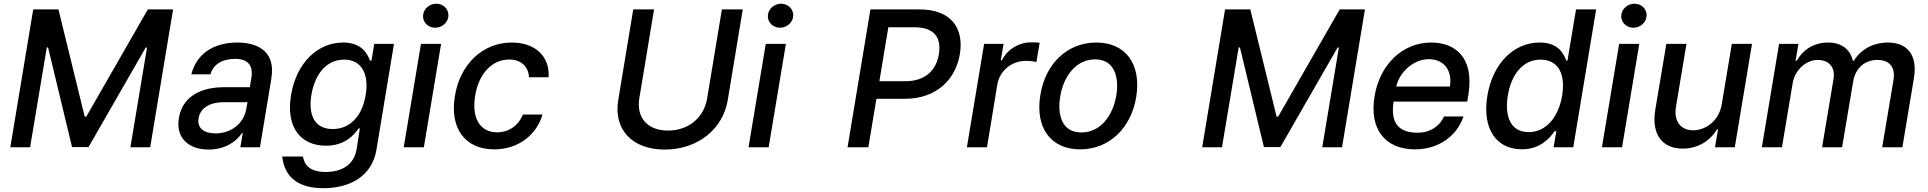

<svg xmlns="http://www.w3.org/2000/svg" viewBox="-20 -777 10173 1013"><path d="M155.2 -727.3 34.4 0H138.8L226.9 -526.6H233.7L360.1 -1.1H447.1L748.9 -526.3H755.7L668 0H772.4L893.1 -727.3H759.9L435.4 -161.9H426.8L288.4 -727.3Z M1081 12.1C1171.2 12.1 1229.4 -33.7 1256.4 -74.6H1260.7L1247.9 0H1351.6L1411.6 -362.2C1438.2 -521 1318.9 -552.6 1232.2 -552.6C1133.5 -552.6 1023.1 -513.8 989.3 -384.9H1090.2C1104.4 -435 1150.2 -466.6 1221.2 -466.6C1289.4 -466.6 1316.1 -429.3 1306.5 -369L1298.3 -316.8H1160.5C1054 -316.8 944.6 -277.7 923.7 -154.1C906.2 -47.2 977.3 12.1 1081 12.1ZM1027.7 -152.7C1036.6 -209.5 1090.9 -237.9 1159.8 -237.9H1285.9L1278.1 -196.7C1266 -131.4 1205.6 -73.2 1117.2 -73.2C1057.2 -73.2 1019.2 -100.1 1027.7 -152.7Z M1686.4 215.9C1826.3 215.9 1943.5 152.7 1966.3 12.1L2058.6 -545.5H1954.5L1940 -457H1932.2C1919 -490.8 1891.7 -552.6 1790.1 -552.6C1658.4 -552.6 1544.4 -448.5 1515.6 -275.6C1486.5 -100.9 1570 -8.2 1699.6 -8.2C1799.7 -8.2 1847.7 -64.6 1871.8 -99.4H1878.6L1861.9 7.8C1848.7 94.5 1780.9 130.3 1698.5 130.3C1617.2 130.3 1586.3 95.9 1578.5 49L1468.8 48.7C1482.2 161.6 1557.2 215.9 1686.4 215.9ZM1622.9 -276.3C1640.3 -381 1698.9 -462.4 1795.5 -462.4C1888.1 -462.4 1927.6 -386.7 1909.4 -276.3C1891 -163.7 1826.7 -96.2 1735.1 -96.2C1639.2 -96.2 1605.5 -170.8 1622.9 -276.3Z M2110.1 0H2216.3L2307.2 -545.5H2201ZM2212 -693.9C2210.2 -659.1 2239.3 -630.7 2275.9 -630.7C2312.9 -630.7 2344.5 -659.1 2345.9 -693.9C2347.7 -729 2318.5 -757.5 2282 -757.5C2245 -757.5 2213.4 -729 2212 -693.9Z M2587.4 11C2715.9 11 2811.4 -66.4 2842.3 -172.6H2738.6C2715.2 -113.6 2663.7 -78.8 2603 -78.8C2512.8 -78.8 2467 -153.8 2487.2 -272.7C2505.7 -389.6 2577.4 -463.1 2666.5 -463.1C2734 -463.1 2768.5 -420.5 2771.3 -369.3H2874.6C2881 -479.4 2804 -552.6 2680 -552.6C2525.9 -552.6 2406.6 -436.8 2380 -270.2C2352.3 -105.8 2429 11 2587.4 11Z M3788.7 -727.3 3710.9 -257.8C3695 -159.1 3615.1 -88.1 3504.3 -88.1C3393.5 -88.1 3337 -159.1 3353 -257.8L3430.8 -727.3H3321L3241.8 -248.9C3216.6 -96.2 3312.5 12.1 3487.2 12.1C3661.6 12.1 3794.4 -96.2 3819.6 -248.9L3898.8 -727.3Z M3929.3 0H4035.5L4126.4 -545.5H4020.2ZM4031.2 -693.9C4029.5 -659.1 4058.6 -630.7 4095.2 -630.7C4132.1 -630.7 4163.7 -659.1 4165.1 -693.9C4166.9 -729 4137.8 -757.5 4101.2 -757.5C4064.3 -757.5 4032.7 -729 4031.2 -693.9Z M4451.7 0H4561.4L4604 -255.7H4753.2C4921.9 -255.7 5022 -358 5044.4 -491.8C5066.4 -626.1 5000.4 -727.3 4831.7 -727.3H4572.4ZM4619.7 -348.7 4666.9 -633.2H4804.7C4913 -633.2 4947.1 -574.6 4933.6 -491.8C4920.5 -409.8 4865.4 -348.7 4758.2 -348.7Z M5081.3 0H5187.5L5242.2 -333.1C5255 -404.5 5318.2 -456 5393.1 -456C5415.5 -456 5440 -452.1 5448.2 -449.6L5465.2 -551.1C5454.2 -553.3 5433.9 -553.6 5420.5 -553.6C5356.5 -553.6 5295.1 -517.4 5266 -458.8H5260.3L5274.9 -545.5H5172.2Z M5679.3 11C5830.6 11 5947.4 -99.1 5974.8 -265.6C6002.5 -437.9 5919.7 -552.6 5764.2 -552.6C5612.2 -552.6 5495.4 -442.5 5468.8 -274.9C5440.7 -103.7 5523.1 11 5679.3 11ZM5573.5 -266C5590.6 -372.9 5655.5 -463.8 5758.2 -463.8C5855.5 -463.8 5886 -377.5 5870 -274.9C5852.3 -168 5787.3 -78.1 5685.4 -78.1C5587.4 -78.1 5556.8 -163.7 5573.5 -266Z M6443.5 -727.3 6322.8 0H6427.2L6515.3 -526.6H6522L6648.4 -1.1H6735.4L7037.3 -526.3H7044L6956.3 0H7060.7L7181.5 -727.3H7048.3L6723.7 -161.9H6715.2L6576.7 -727.3Z M7445.3 11C7573.2 11 7668.3 -62.5 7701.3 -162.6H7598.7C7574.6 -108.7 7522 -76.7 7460.9 -76.7C7365.1 -76.7 7314.3 -121.1 7332.7 -240.8H7721.2L7727.3 -278.4C7759.2 -475.9 7655.5 -552.6 7531.2 -552.6C7379.6 -552.6 7259.9 -436.8 7232.2 -269.2C7203.8 -99.8 7284.4 11 7445.3 11ZM7346.6 -320.3C7361.5 -392 7435 -464.8 7517.8 -464.8C7600.1 -464.8 7643.8 -403.8 7629.6 -320.3Z M8009.2 10.7C8108.3 10.7 8157.3 -50.1 8182.5 -84.9H8191.4L8176.8 0H8280.5L8401.3 -727.3H8295.1L8250 -457H8244C8230.8 -490.8 8204.5 -552.6 8103 -552.6C7971.2 -552.6 7856.9 -448.5 7827.4 -271.7C7798.3 -95.2 7876.4 10.7 8009.2 10.7ZM7935.4 -272.7C7952.8 -381 8012.4 -462.4 8108.3 -462.4C8201 -462.4 8240.8 -386.7 8221.9 -272.7C8202.8 -158 8136.7 -79.9 8045.1 -79.9C7950.3 -79.9 7916.9 -163.4 7935.4 -272.7Z M8431.8 0H8538L8628.9 -545.5H8522.7ZM8533.7 -693.9C8532 -659.1 8561.1 -630.7 8597.7 -630.7C8634.6 -630.7 8666.2 -659.1 8667.6 -693.9C8669.4 -729 8640.3 -757.5 8603.7 -757.5C8566.8 -757.5 8535.2 -729 8533.7 -693.9Z M9063.9 -226.2C9048.7 -133.5 8973 -89.5 8913.4 -89.5C8847.7 -89.5 8810.4 -137.1 8822.1 -211.3L8877.8 -545.5H8771.7L8713.4 -198.5C8691.4 -63.2 8753.6 7.1 8858.3 7.1C8940.3 7.1 9004.6 -36.2 9038.7 -94.5H9044.4L9028.4 0H9132.8L9223.7 -545.5H9117.2Z M9275.6 0H9381.7L9437.9 -336.3C9449.6 -409.4 9509.9 -460.9 9570.3 -460.9C9629.6 -460.9 9663.4 -421.9 9654.1 -362.6L9593.4 0H9698.9L9757.5 -347.7C9768.1 -414.1 9816.1 -460.9 9885.3 -460.9C9941.4 -460.9 9981.9 -430 9970.2 -355.8L9910.5 0H10017L10078.1 -365.8C10098.7 -490.4 10039.1 -552.6 9941.1 -552.6C9862.2 -552.6 9796.5 -515.3 9761.4 -456.7H9755.7C9741.8 -516.3 9696.7 -552.6 9625 -552.6C9552.9 -552.6 9493.3 -516.7 9460.2 -456.7H9453.5L9468.4 -545.5H9366.5Z"/></svg>

Font: Magic Ui Pro Medium
Style: Italic
Weight: 500
Italic angle: -9.39999°
Designer: Stefan Endress, Andreas Faust
Version: Version 1.000;FEAKit 1.0